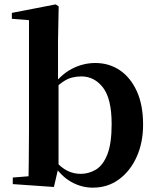

<svg xmlns="http://www.w3.org/2000/svg" viewBox="-20 -839 712 875"><path d="M38.2 0V-29.9L110.1 -35.7Q111.1 -65.2 111.1 -100.6Q111.1 -136.1 111.6 -171.6Q112.1 -207 112.1 -234.8V-747.1L34 -753.3V-780.3L233.6 -819L247.4 -810L244.4 -650.9V-464.7L246.8 -454.7V-79.1V-77.4L225.7 13.1ZM403 16.2Q351.7 16.2 305.6 -9.5Q259.4 -35.1 223.3 -89.4H212.3L230.6 -106.4Q260.2 -73.6 288.3 -60.1Q316.3 -46.7 347.6 -46.7Q385.1 -46.7 417.3 -66.2Q449.6 -85.7 469.2 -135.2Q488.8 -184.8 488.8 -273.3Q488.8 -388.7 449.6 -439.7Q410.4 -490.8 350.4 -490.8Q329.8 -490.8 308.6 -485.7Q287.4 -480.6 263.7 -464.1Q239.9 -447.6 209.1 -413.5L196.2 -442.5H215.7Q257.4 -499.3 308.1 -525.6Q358.9 -551.9 414.4 -551.9Q476.9 -551.9 525.8 -519.1Q574.7 -486.2 603.4 -423.5Q632.1 -360.9 632.1 -270.9Q632.1 -189.2 602.9 -124.3Q573.7 -59.4 522.3 -21.6Q470.9 16.2 403 16.2Z"/></svg>

Font: Noto Serif HK
Style: Regular
Weight: 200
Designer: Ryoko NISHIZUKA 西塚涼子 (kana & ideographs); Frank Grießhammer (Latin, Greek & Cyrillic); Wenlong ZHANG 张文龙 (bopomofo); San
Foundry: Adobe
Version: Version 2.001;hotconv 1.1.0;makeotfexe 2.6.0